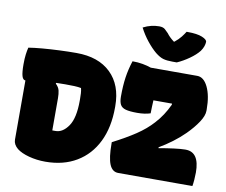

<svg xmlns="http://www.w3.org/2000/svg" viewBox="-99 -1094 1448 1229"><g transform="rotate(10 625.0 -480.0)"><path d="M989 -762H960Q924 -762 901 -768.5Q878 -775 849 -798Q820 -822 789 -860.5Q758 -899 735 -944Q762 -958 788 -964Q814 -970 839 -970Q864 -970 877 -958.5Q890 -947 900 -936Q908 -925 919 -914Q930 -903 947 -890H951Q977 -911 992.5 -931Q1008 -951 1017 -966H1023Q1086 -966 1118.5 -952.5Q1151 -939 1151 -924Q1151 -911 1145.5 -895Q1140 -879 1128 -862Q1106 -834 1067 -806.5Q1028 -779 989 -762ZM881 -412Q845 -400 795 -400Q747 -400 721 -407Q695 -414 685 -432.5Q675 -451 675 -485Q675 -556 683 -610.5Q691 -665 709 -720Q744 -720 775 -714.5Q806 -709 831 -700H1133Q1176 -700 1203 -644Q1230 -588 1230 -499V-490Q1230 -458 1202 -415.5Q1174 -373 1130 -329Q1096 -295 1054 -263.5Q1012 -232 969 -207V-201Q1019 -210 1066 -216Q1113 -222 1138 -222H1142Q1232 -222 1232 -89Q1232 -67 1230 -42Q1228 -17 1225 0H743Q704 0 686 -43Q668 -86 668 -178V-187Q754 -231 815.5 -272Q877 -313 920 -361Q971 -416 1005 -490V-497H884Q883 -475 882 -453.5Q881 -432 881 -412ZM347 -710Q490 -710 570 -632.5Q650 -555 650 -418V-409Q650 -280 604 -186Q558 -92 472.5 -41Q387 10 270 10Q214 10 163.5 -3.5Q113 -17 85 -39Q55 -64 55 -95V-480Q39 -480 32 -504Q25 -528 25 -580Q25 -618 28.5 -644.5Q32 -671 37 -690Q73 -696 125.5 -700.5Q178 -705 236.5 -707.5Q295 -710 347 -710ZM280 -195H301Q348 -195 384 -247.5Q420 -300 420 -412V-423Q420 -443 419 -460.5Q418 -478 414 -494Q395 -498 370 -499Q345 -500 310 -500Q281 -500 252 -499L250 -494Q270 -475 275 -454Q280 -433 280 -404Z"/></g></svg>

Font: Recursive Sn Csl St XBk
Style: Regular
Weight: 1000
Version: Version 1.079;hotconv 1.0.112;makeotfexe 2.5.65598; ttfautoh